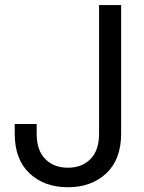

<svg xmlns="http://www.w3.org/2000/svg" viewBox="-20 -748 582 777"><path d="M254.9 9.8Q159.7 9.8 99.6 -46.4Q39.6 -102.5 39.6 -207V-246.1H128.4V-207Q128.4 -139.6 163.1 -104.5Q197.8 -69.3 254.9 -69.3Q311.5 -69.3 346.2 -104.5Q380.9 -139.6 380.9 -207V-727.5H470.2V-207.5Q470.2 -102.5 409.9 -46.4Q349.6 9.8 254.9 9.8Z"/></svg>

Font: Inter 28pt
Style: Regular
Weight: 400
Designer: Rasmus Andersson
Foundry: rsms
Version: Version 4.001;git-66647c0bb